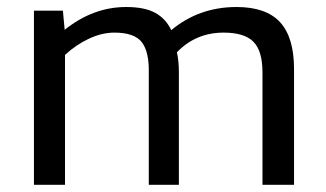

<svg xmlns="http://www.w3.org/2000/svg" viewBox="-20 -514 907 534"><path d="M160.8 0V-361.2Q190.3 -388.8 226.6 -406Q262.9 -423.3 298.3 -423.3Q354.3 -423.3 374.8 -396.1Q395.2 -369 393.8 -310.7V0H477.5V-312.5Q477.5 -344.7 472 -368.6Q524.8 -423.3 602 -423.3Q659.5 -423.3 684.7 -398Q710 -372.7 710 -312.5V0H797.8V-321.7Q797.8 -409.9 759 -452.2Q720.1 -494.5 637.9 -494.5Q533.5 -494.5 456.3 -430.1Q441.2 -462.3 411.5 -478.4Q381.9 -494.5 330.9 -494.5Q239 -494.5 159.9 -431.1L154.9 -484.4H74.4V0Z"/></svg>

Font: Arad
Style: Regular
Weight: 400
Designer: Mohammad Darvishi
Version: Version 1.010;September 21, 2024;FontCreator 15.0.0.2992 64-